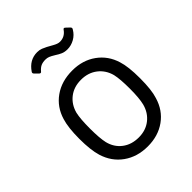

<svg xmlns="http://www.w3.org/2000/svg" viewBox="-199 -812 935 935"><g transform="rotate(-45 268.0 -345.0)"><path d="M77 -131Q63 -177 63 -254Q63 -331 77 -376Q96 -440 148 -477Q200 -514 274 -514Q345 -514 396.5 -477Q448 -440 467 -377Q481 -334 481 -254Q481 -173 467 -131Q448 -66 396.5 -29Q345 8 273 8Q201 8 149 -29Q97 -66 77 -131ZM401 -152Q410 -188 410 -253Q410 -319 402 -354Q390 -399 355.5 -425.5Q321 -452 272 -452Q223 -452 189 -425.5Q155 -399 143 -354Q135 -319 135 -253Q135 -187 143 -152Q154 -107 188.5 -80.5Q223 -54 273 -54Q321 -54 355 -80.5Q389 -107 401 -152ZM269 -625Q251 -636 241 -640Q231 -644 219 -644Q201 -644 188.5 -638.5Q176 -633 164 -619Q158 -610 150 -617L132 -635Q125 -642 130 -649Q163 -698 216 -698Q232 -698 244.5 -693Q257 -688 267.5 -682.5Q278 -677 281 -675Q285 -673 295.5 -667Q306 -661 314.5 -658Q323 -655 331 -655Q364 -655 384 -683Q390 -693 398 -685L416 -668Q423 -661 417 -653Q403 -629 379.5 -616Q356 -603 331 -603Q312 -603 298 -609Q284 -615 269 -625Z"/></g></svg>

Font: Amber EN
Style: Regular
Weight: 400
Designer: Jeremy Tribby
Foundry: Tribby Type Co.
Version: Version 1.403 November 24, 2021